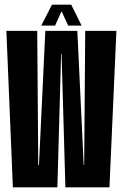

<svg xmlns="http://www.w3.org/2000/svg" viewBox="-20 -808 530 828"><path d="M35.5 0H227.5L243.5 -576H245.5L262 0H452L482 -675H347.5L343 -96.5H341L313.5 -675H175.5L148 -96H145L140.5 -675H7.5ZM158 -697.5H217.5L245.5 -759.5L274 -697.5H332L287 -788H204Z"/></svg>

Font: Anybody UltraCondensed
Style: Bold
Weight: 700
Width: 1
Version: Version 1.113;gftools[0.9.25]